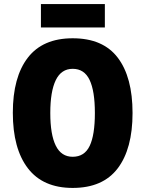

<svg xmlns="http://www.w3.org/2000/svg" viewBox="-20 -913 714 943"><path d="M631 -358Q631 -182 558 -86Q485 10 337 10Q191 10 117 -86.5Q43 -183 43 -359Q43 -534 116.5 -629.5Q190 -725 337 -725Q486 -725 558.5 -629.5Q631 -534 631 -358ZM227 -358Q227 -252 254 -197.5Q281 -143 337 -143Q395 -143 420.5 -196.5Q446 -250 446 -358Q446 -466 420 -520.5Q394 -575 337 -575Q281 -575 254 -519.5Q227 -464 227 -358ZM495 -893V-778H181V-893Z"/></svg>

Font: Noto Sans Tamil Condensed Black
Style: Regular
Weight: 900
Width: 3
Designer: Jelle Bosma - Monotype Design Team
Foundry: Monotype Imaging Inc.
Version: Version 2.004; ttfautohint (v1.8.4.7-5d5b)